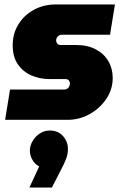

<svg xmlns="http://www.w3.org/2000/svg" viewBox="-20 -538 561 862"><path d="M3 0 25 -136H268Q277 -136 282.5 -140Q288 -144 291 -150.5Q294 -157 294 -163Q294 -171 289 -177Q284 -183 273 -183H203Q158 -183 120.5 -199.5Q83 -216 60 -249.5Q37 -283 37 -335Q37 -387 62.5 -428.5Q88 -470 132 -494Q176 -518 230 -518H496L474 -382H257Q249 -382 243.5 -378Q238 -374 235 -368.5Q232 -363 232 -356Q232 -349 237 -342.5Q242 -336 252 -336H321Q373 -336 410 -316.5Q447 -297 466.5 -263.5Q486 -230 486 -188Q486 -137 457.5 -94.5Q429 -52 383 -26Q337 0 283 0ZM112 304 156 209Q137 200 125.5 179.5Q114 159 114 139Q114 116 126.5 95Q139 74 159 61Q179 48 203 48Q241 48 263 73Q285 98 285 131Q285 153 277 174.5Q269 196 255 222L213 304Z"/></svg>

Font: MuseoModerno Thin Black
Style: Italic
Weight: 900
Italic angle: -9°
Version: Version 1.003